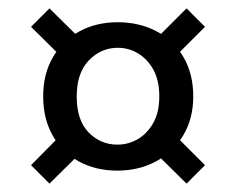

<svg xmlns="http://www.w3.org/2000/svg" viewBox="-20 -607 563 458"><path d="M260 -200Q208 -200 168 -222Q128 -244 105.5 -284Q83 -324 83 -377Q83 -431 106.5 -471Q130 -511 170 -532.5Q210 -554 261 -554Q312 -554 353 -532.5Q394 -511 417.5 -471Q441 -431 441 -377Q441 -324 417 -284Q393 -244 352 -222Q311 -200 260 -200ZM98 -169 54 -213 138 -298 186 -256ZM425 -169 342 -251 387 -295 469 -213ZM260 -262Q286 -262 308.5 -275Q331 -288 345.5 -313.5Q360 -339 360 -377Q360 -415 346 -440.5Q332 -466 309.5 -479.5Q287 -493 261 -493Q221 -493 192 -463Q163 -433 163 -377Q163 -320 191.5 -291Q220 -262 260 -262ZM138 -460 54 -543 98 -587 184 -502ZM382 -456 339 -501 425 -587 469 -543Z"/></svg>

Font: Envelope Sans Variable
Style: Regular
Weight: 500
Designer: Andreas Rasmussen / Norman Anderson
Foundry: mail.de GmbH
Version: Version 1.150